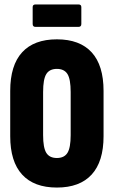

<svg xmlns="http://www.w3.org/2000/svg" viewBox="-20 -838 512 864"><path d="M236 6Q133 6 79.5 -52.5Q26 -111 26 -225V-429Q26 -544 79.5 -602.5Q133 -661 236 -661Q339 -661 392.5 -602.5Q446 -544 446 -429V-225Q446 -111 392.5 -52.5Q339 6 236 6ZM236 -127Q269 -127 283.5 -150Q298 -173 298 -230V-424Q298 -482 283.5 -505Q269 -528 236 -528Q203 -528 188.5 -505Q174 -482 174 -424V-230Q174 -173 188.5 -150Q203 -127 236 -127ZM140 -717Q127 -717 127 -730V-806Q127 -818 140 -818H333Q346 -818 346 -806V-730Q346 -717 333 -717Z"/></svg>

Font: Sofia Sans Extra Condensed Black
Style: Regular
Weight: 900
Designer: Botio Nikoltchev, Ani Petrova
Foundry: lettersoup
Version: Version 4.101